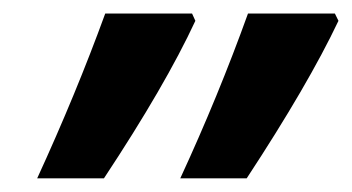

<svg xmlns="http://www.w3.org/2000/svg" viewBox="-20 -650 522 285"><path d="M265.1 -629.9 270 -619.1Q225.6 -523.4 134.3 -385.3H35.2Q92.8 -510.7 136.2 -629.9ZM477.1 -629.9 482.4 -619.1Q437.5 -524.4 346.2 -385.3H247.6Q304.2 -507.8 348.1 -629.9Z"/></svg>

Font: Open Sans Hebrew Condensed
Style: Bold Italic
Weight: 700
Width: 3
Italic angle: -12°
Foundry: Ascender Corporation, Yanek Iontef
Version: Version 2.001;PS 002.001;hotconv 1.0.70;makeotf.lib2.5.58329